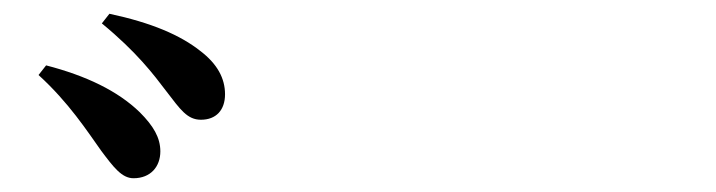

<svg xmlns="http://www.w3.org/2000/svg" viewBox="-20 -868 1040 279"><path d="M127 -649C145 -625 157 -609 174 -609C199 -609 213 -626 213 -648C213 -668 203 -685 183 -705C151 -736 105 -758 47 -773L36 -759C80 -719 107 -677 127 -649ZM222 -735C242 -709 252 -694 272 -694C294 -694 307 -708 307 -731C307 -754 296 -775 271 -794C242 -817 200 -835 139 -848L128 -834C179 -792 203 -760 222 -735Z"/></svg>

Font: Noto Serif CJK KR
Style: Bold
Weight: 700
Designer: Ryoko NISHIZUKA 西塚涼子 (kana & ideographs); Frank Grießhammer (Latin, Greek & Cyrillic); Wenlong ZHANG 张文龙 (bopomofo); San
Foundry: Adobe
Version: Version 2.001;hotconv 1.1.0;makeotfexe 2.6.0